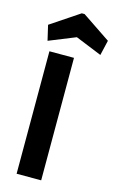

<svg xmlns="http://www.w3.org/2000/svg" viewBox="-141 -1002 646 1057"><g transform="rotate(15 182.5 -473.0)"><path d="M44 -751 24 -837 187 -946H203L365 -837L345 -751L195 -812ZM209 -698V0H69V-698Z"/></g></svg>

Font: Fz Poppins SemBd
Style: Regular
Weight: 600
Designer: Ninad Kale (Devanagari), Jonny Pinhorn (Latin)
Foundry: Indian Type Foundry
Version: Vit hóa bi Vntype.Com & FontZin.Com